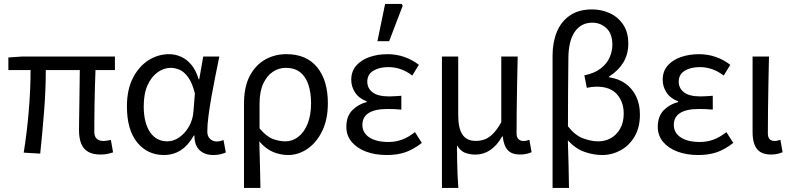

<svg xmlns="http://www.w3.org/2000/svg" viewBox="-20 -772 4006 971"><path d="M488 9.5Q449.4 9.5 425.4 -4.5Q401.4 -18.6 390.5 -45.9Q379.6 -73.2 379.6 -112.8Q379.6 -131.5 380.1 -166.1Q380.6 -200.6 381.3 -244.2Q382 -287.8 382.5 -333.1Q383 -378.4 383.6 -417.8H211.6Q211.6 -316.1 202.8 -206.4Q194.1 -96.7 183.4 4.9L99.9 0Q116.4 -102.8 125.5 -211.2Q134.6 -319.7 134.6 -417.8H22.3V-481.4L92 -486.1H561.2V-417.8H462.9Q461.5 -376.8 460 -330Q458.5 -283.1 458 -238.6Q457.5 -194.1 457.2 -159.3Q456.9 -124.4 456.9 -106.8Q456.9 -81.8 469 -70.4Q481.2 -59 504.7 -59Q510.8 -59 520.1 -60.5Q529.4 -62 540.7 -64.3L551.8 -1.5Q540 2.6 524.1 6.1Q508.2 9.5 488 9.5Z M809.5 12Q726 12 673.9 -51.5Q621.9 -115.1 621.9 -234.2Q621.9 -318.1 651.8 -376.9Q681.7 -435.7 730.3 -466.9Q779 -498.1 835.1 -498.1Q865.2 -498.1 894.4 -485.6Q923.6 -473.1 947.3 -445.1Q970.9 -417.1 984.8 -370.9H987.5L1007.8 -486.1H1089.3Q1079.3 -438.1 1068.8 -385.6Q1058.2 -333.1 1049.2 -281.8Q1040.1 -230.4 1034.3 -185.4Q1028.4 -140.4 1028.4 -106.8Q1028.4 -82.4 1042.5 -69.5Q1056.6 -56.5 1076.4 -56.5Q1084.6 -56.5 1093.6 -58.6Q1102.5 -60.7 1110.3 -63.7L1122.1 -0.9Q1112.1 3.5 1096.3 7.8Q1080.6 12 1058.9 12Q1015.9 12 989.7 -12.1Q963.5 -36.2 963.2 -86.8H960.4Q904.6 12 809.5 12ZM826.2 -57.2Q858.1 -57.2 887.2 -77.7Q916.4 -98.3 935.9 -132.7Q955.4 -167.1 958.3 -207.9L965.6 -299.5Q952.2 -352.3 932.2 -380.3Q912.2 -408.4 889.6 -418.6Q866.9 -428.9 844.1 -428.9Q809 -428.9 777.8 -407Q746.6 -385 726.7 -342.1Q706.9 -299.2 706.9 -234.9Q706.9 -150.9 738.7 -104Q770.5 -57.2 826.2 -57.2Z M1214 178.5V-248.2Q1214 -332.9 1243.2 -388.1Q1272.3 -443.3 1320.9 -470.7Q1369.4 -498.1 1428.4 -498.1Q1529.9 -498.1 1584 -431.8Q1638.1 -365.5 1638.1 -250.4Q1638.1 -167.6 1609.3 -109Q1580.6 -50.4 1534.7 -19.2Q1488.8 12 1437.7 12Q1398.9 12 1361.9 -3.1Q1324.8 -18.2 1291.3 -57Q1292.7 -13.4 1293.7 24.1Q1294.8 61.5 1295.5 98.6Q1296.3 135.7 1297 178.5ZM1423.5 -57.2Q1459.3 -57.2 1488.9 -80.3Q1518.6 -103.3 1535.8 -146.5Q1553.1 -189.7 1553.1 -249.7Q1553.1 -303.3 1539.7 -343.7Q1526.3 -384 1498.2 -406.5Q1470.1 -428.9 1424.9 -428.9Q1389.6 -428.9 1359.4 -408.6Q1329.3 -388.4 1310.9 -348.1Q1292.6 -307.9 1292.6 -246.9V-122.6Q1327 -81.9 1359.4 -69.5Q1391.8 -57.2 1423.5 -57.2Z M1936.5 12Q1876.4 12 1830.2 -5.7Q1784 -23.4 1757.8 -55.2Q1731.6 -87 1731.6 -130.5Q1731.6 -184.5 1762.3 -215.1Q1793 -245.7 1834.4 -255.7V-259.7Q1795.6 -274.1 1776 -303.8Q1756.4 -333.5 1756.4 -368Q1756.4 -411.7 1781.8 -440.5Q1807.2 -469.4 1849 -483.7Q1890.7 -498 1940 -498Q1984.7 -498 2025.1 -483.9Q2065.5 -469.8 2098.3 -444.2L2065.1 -389.9Q2036.6 -411.5 2006.9 -422Q1977.3 -432.6 1942.9 -432.6Q1898.3 -432.6 1867.9 -414.2Q1837.5 -395.8 1837.5 -358.6Q1837.5 -325.8 1864.2 -305.1Q1891 -284.4 1948.4 -284.4Q1963 -284.4 1977.2 -285.5Q1991.3 -286.6 2009.7 -287.6V-217.6Q1989.9 -219.6 1973.1 -220.2Q1956.3 -220.8 1939.3 -220.8Q1876.1 -220.8 1844.4 -200.4Q1812.7 -180 1812.7 -140.7Q1812.7 -100.3 1847.7 -77.2Q1882.6 -54 1944.8 -54Q1980 -54 2011.9 -65.4Q2043.9 -76.7 2078.6 -103.8L2113.4 -49.2Q2069.3 -15.2 2028.7 -1.6Q1988 12 1936.5 12ZM1888.8 -563.7 1927.6 -752.1H2011.7L2016.6 -742.9L1948.1 -563.7Z M2215 178.5V-486.1H2297.3V-188.7Q2297.3 -124.9 2318.3 -92.2Q2339.3 -59.4 2386.5 -59.4Q2408.4 -59.4 2429.3 -66.4Q2450.1 -73.3 2471.5 -93.9Q2492.9 -114.4 2515.1 -153.9V-486.1H2598.1Q2596.8 -420.4 2595.3 -352.7Q2593.9 -285.1 2593.2 -220.4Q2592.4 -155.7 2592.4 -98Q2592.4 -77.4 2602.3 -68.2Q2612.1 -59 2627.8 -59Q2635.1 -59 2642 -60.5Q2649 -62 2657.3 -65L2668.4 -2.2Q2657.4 2.3 2643.6 5.9Q2629.8 9.5 2609.6 9.5Q2568.5 9.5 2547.9 -12.6Q2527.4 -34.7 2522.5 -82.4H2519.8Q2493.4 -35.8 2459.1 -13Q2424.8 9.8 2385.3 9.8Q2355.9 9.8 2332.1 0.7Q2308.4 -8.5 2291.1 -37.1Q2291.4 10.7 2292 44.8Q2292.5 78.9 2293.9 109.7Q2295.3 140.5 2298 178.5Z M2774.5 178.5V-491.4Q2774.5 -558 2796.1 -610.5Q2817.6 -663.1 2862.2 -693.8Q2906.7 -724.4 2974.2 -724.4Q3021.5 -724.4 3063.3 -705.6Q3105 -686.7 3131.2 -648.2Q3157.5 -609.8 3157.5 -551.4Q3157.5 -497.4 3132.1 -455.7Q3106.7 -414.1 3060.5 -385.1V-381.1Q3108.4 -374.3 3143.4 -349.1Q3178.4 -323.8 3197.4 -283.8Q3216.3 -243.8 3216.3 -193.2Q3216.3 -127.3 3189.3 -81.5Q3162.3 -35.8 3118.6 -11.9Q3075 12 3025.7 12Q2980.4 12 2935.1 -4.3Q2889.8 -20.6 2851.8 -62.1Q2854.2 -1 2855.3 57.9Q2856.4 116.8 2857.5 178.5ZM3006.6 -57.2Q3041.6 -57.2 3070.6 -74.1Q3099.5 -91 3116.9 -122.3Q3134.3 -153.7 3134.3 -197.6Q3134.3 -256.1 3100.4 -294.9Q3066.6 -333.7 2997.6 -333.7Q2972.2 -333.7 2947.7 -327.7L2935.3 -391Q2986.6 -401.4 3017.9 -425.7Q3049.3 -450.1 3063.1 -481.5Q3076.9 -512.9 3076.9 -545.2Q3076.9 -601.7 3046.8 -629.5Q3016.7 -657.4 2975.5 -657.4Q2919.4 -657.4 2887.4 -612Q2855.3 -566.6 2854.5 -479.6Q2853.4 -392.4 2852.9 -306.3Q2852.3 -220.3 2852.3 -133.1Q2887.8 -87.7 2928.4 -72.5Q2968.9 -57.2 3006.6 -57.2Z M3511.5 12Q3451.4 12 3405.2 -5.7Q3359 -23.4 3332.8 -55.2Q3306.6 -87 3306.6 -130.5Q3306.6 -184.5 3337.3 -215.1Q3368 -245.7 3409.4 -255.7V-259.7Q3370.6 -274.1 3351 -303.8Q3331.4 -333.5 3331.4 -368Q3331.4 -411.7 3356.8 -440.5Q3382.2 -469.4 3424 -483.7Q3465.7 -498 3515 -498Q3559.7 -498 3600.1 -483.9Q3640.5 -469.8 3673.3 -444.2L3640.1 -389.9Q3611.6 -411.5 3581.9 -422Q3552.3 -432.6 3517.9 -432.6Q3473.3 -432.6 3442.9 -414.2Q3412.5 -395.8 3412.5 -358.6Q3412.5 -325.8 3439.2 -305.1Q3466 -284.4 3523.4 -284.4Q3538 -284.4 3552.2 -285.5Q3566.3 -286.6 3584.7 -287.6V-217.6Q3564.9 -219.6 3548.1 -220.2Q3531.3 -220.8 3514.3 -220.8Q3451.1 -220.8 3419.4 -200.4Q3387.7 -180 3387.7 -140.7Q3387.7 -100.3 3422.7 -77.2Q3457.6 -54 3519.8 -54Q3555 -54 3586.9 -65.4Q3618.9 -76.7 3653.6 -103.8L3688.4 -49.2Q3644.3 -15.2 3603.7 -1.6Q3563 12 3511.5 12Z M3879 9.5Q3845.1 9.5 3824.8 -3.6Q3804.5 -16.7 3795.3 -42.1Q3786 -67.5 3786 -104V-486.1H3869Q3867.6 -420.4 3866.2 -352.7Q3864.8 -285.1 3864.1 -220.4Q3863.3 -155.7 3863.3 -98Q3863.3 -77.4 3872.4 -68.2Q3881.5 -59 3897.2 -59Q3903.8 -59 3911.1 -60.5Q3918.4 -62 3926.7 -65L3937.8 -2.2Q3926.8 2.3 3913 5.9Q3899.2 9.5 3879 9.5Z"/></svg>

Font: Source Sans 3 VF
Style: Regular
Weight: 200
Designer: Paul D. Hunt
Foundry: Adobe
Version: Version 3.046;hotconv 1.0.118;makeotfexe 2.5.65603